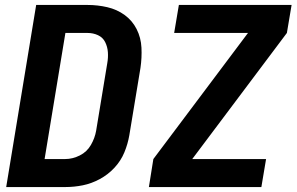

<svg xmlns="http://www.w3.org/2000/svg" viewBox="-20 -755 1197 775"><path d="M581 0H1035L1054 -113H756L1138 -622L1157 -735H702L683 -622H981L599 -113ZM5 0H244Q279 0 314 -7Q349 -14 382.5 -32Q416 -50 442 -78Q468 -106 482 -140Q496 -174 502 -209L547 -481Q553 -522 551 -562.5Q549 -603 531.5 -637.5Q514 -672 483 -694.5Q452 -717 413 -726Q374 -735 333 -735H126ZM243 -113H160L244 -622H333Q356 -622 375.5 -613Q395 -604 404.5 -585Q414 -566 415.5 -544Q417 -522 413 -500L368 -227Q363 -198 347 -170Q331 -142 302 -127.5Q273 -113 243 -113Z"/></svg>

Font: Iosevka Sparkle XBdObl
Style: Regular
Weight: 800
Italic angle: -9°
Designer: Belleve Invis
Foundry: Belleve Invis
Version: Version 4.5.0; ttfautohint (v1.8.3)